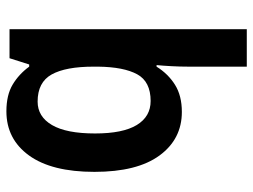

<svg xmlns="http://www.w3.org/2000/svg" viewBox="-118 -682 810 615"><g transform="rotate(90 287.5 -375.0)"><path d="M194 -573Q194 -547 192.5 -519Q191 -491 189 -471H194Q217 -508 252 -530Q287 -552 339 -552Q426 -552 478.5 -480.5Q531 -409 531 -272Q531 -135 478.5 -62.5Q426 10 337 10Q285 10 251.5 -10Q218 -30 194 -63H187L167 0H74V-760H194ZM304 -452Q242 -452 218.5 -409Q195 -366 194 -284V-269Q194 -180 219 -135Q244 -90 306 -90Q354 -90 381 -136Q408 -182 408 -274Q408 -363 381 -407.5Q354 -452 304 -452Z"/></g></svg>

Font: Noto Sans Sinhala UI SemiCondensed SemiBold
Style: Regular
Weight: 600
Width: 4
Designer: Jelle Bosma - Monotype Design Team
Foundry: Monotype Imaging Inc.
Version: Version 2.006; ttfautohint (v1.8.4.7-5d5b)